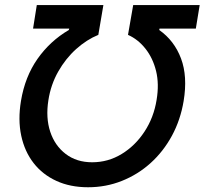

<svg xmlns="http://www.w3.org/2000/svg" viewBox="-20 -748 828 777"><path d="M64.9 -339.8Q81.1 -437.5 131.8 -509.8Q182.6 -582 258.3 -626.5L260.3 -632.3H113.8L128.9 -727.5H398.4L377.9 -606.9Q331.1 -587.9 288.3 -549.6Q245.6 -511.2 215.6 -458.3Q185.5 -405.3 175.8 -342.3Q164.6 -271.5 183.3 -214.8Q202.1 -158.2 246.1 -124.8Q290 -91.3 353 -91.3Q417.5 -91.3 472.4 -124.8Q527.3 -158.2 564.9 -215.6Q602.5 -272.9 613.8 -344.2Q624.5 -408.2 611.6 -460.7Q598.6 -513.2 568.6 -551Q538.6 -588.9 498 -606.9L519 -727.5H788.1L772.5 -632.3H625.5L624.5 -626.5Q685.5 -583.5 712.6 -511.2Q739.7 -439 723.1 -338.9Q710.4 -262.7 675.8 -198.7Q641.1 -134.8 589.4 -88.1Q537.6 -41.5 473.1 -15.9Q408.7 9.8 336.4 9.8Q264.2 9.8 208.3 -15.9Q152.3 -41.5 116 -88.1Q79.6 -134.8 65.9 -199Q52.2 -263.2 64.9 -339.8Z"/></svg>

Font: Inter 16pt Medium
Style: Italic
Weight: 500
Italic angle: -9.3988°
Version: Version 4.001;git-66647c0bb